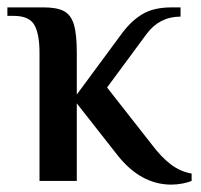

<svg xmlns="http://www.w3.org/2000/svg" viewBox="-21 -490 545 520"><path d="M297 -70 187 -210V0H86V-347Q86 -398 72 -422.5Q58 -447 16 -447H-1V-470H97Q133 -470 152 -460Q171 -450 179 -424Q187 -398 187 -347V-234L311 -402Q337 -436 367 -453Q397 -470 444 -470H468V-445Q411 -445 376 -398L269 -253L389 -100Q416 -64 442 -44.5Q468 -25 498 -20V0Q489 4 473.5 7Q458 10 443 10Q360 10 297 -70Z"/></svg>

Font: El Messiri Medium
Style: Regular
Weight: 500
Designer: Mohamed Gaber
Foundry: Kief Type Foundry
Version: Version 2.007